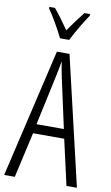

<svg xmlns="http://www.w3.org/2000/svg" viewBox="-102 -999 609 1050"><g transform="rotate(10 202.0 -474.0)"><path d="M310 -948H279C247 -907 226 -880 197 -838C170 -877 139 -920 115 -948H84V-939C112 -900 148 -836 171 -789H222C245 -836 282 -897 310 -939ZM346 0H404L237 -714H167L0 0H59L116 -252H289ZM278 -304H126L184 -574C192 -609 197 -637 202 -667C207 -637 211 -609 219 -574Z"/></g></svg>

Font: Noto Sans Display Condensed Light
Style: Regular
Weight: 300
Width: 3
Designer: Monotype Design Team
Foundry: Monotype Imaging Inc.
Version: Version 1.900